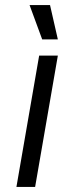

<svg xmlns="http://www.w3.org/2000/svg" viewBox="-20 -740 294 760"><path d="M135 -520H209L119 0H45ZM97 -720H178L209 -584H147Z"/></svg>

Font: Fixel Italic Variable 20240409 Display Thin
Style: Italic
Weight: 100
Italic angle: -10°
Designer: AlfaBravo + MacPaw
Foundry: Kyrylo Tkachov, Marchela Mozhyna, Serhii Makarenko, Maria Weinstein, Zakhar Kryvoshyya
Version: Version 1.211;Glyphs 3.2 (3225)